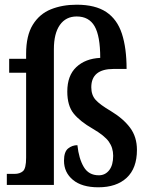

<svg xmlns="http://www.w3.org/2000/svg" viewBox="-20 -786 638 816"><path d="M398 10Q328 10 290 -21.5Q252 -53 252 -103Q252 -141 269.5 -155Q287 -169 309 -169Q315 -112 336 -76.5Q357 -41 400 -41Q427 -41 444 -62.5Q461 -84 461 -124Q461 -158 442.5 -184Q424 -210 374 -239Q320 -270 293 -303.5Q266 -337 266 -397Q266 -465 304.5 -501Q343 -537 406 -540Q406 -633 382 -674.5Q358 -716 306 -716Q260 -716 234.5 -680Q209 -644 209 -577V0H9V-47H42Q64 -47 77.5 -58.5Q91 -70 91 -116V-477H19V-536H91V-557Q91 -635 119.5 -681Q148 -727 196.5 -746.5Q245 -766 306 -766Q385 -766 431.5 -735Q478 -704 498 -643Q518 -582 518 -493H463Q368 -493 368 -415Q368 -382 386.5 -361.5Q405 -341 451 -314Q504 -282 533 -243Q562 -204 562 -149Q562 -71 518.5 -30.5Q475 10 398 10Z"/></svg>

Font: Noto Serif Lao Condensed SemiBold
Style: Regular
Weight: 600
Width: 3
Designer: Monotype Design Team
Foundry: Monotype Imaging Inc.
Version: Version 2.003; ttfautohint (v1.8.4.7-5d5b)